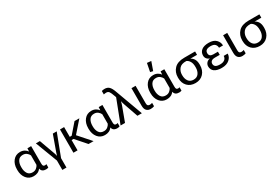

<svg xmlns="http://www.w3.org/2000/svg" viewBox="104 -2137 5351 3669"><g transform="rotate(-30 2780.0 -302.5)"><path d="M256.3 9.8Q306.6 9.8 346.4 -8.1Q386.2 -25.9 413.1 -63.5H416Q422.9 -25.9 450.4 -5.6Q478 14.6 525.4 14.6Q542 14.6 555.9 11.5Q569.8 8.3 579.1 3.9V-70.3Q570.8 -66.9 561.8 -65.2Q552.7 -63.5 545.4 -63.5Q521 -63.5 510 -77.4Q499 -91.3 499 -127.9V-513.7H417L413.1 -446.8H410.2Q391.1 -478 350.6 -500.7Q310.1 -523.4 256.3 -523.4Q158.7 -523.4 100.1 -450.2Q41.5 -377 41.5 -264.6V-249Q41.5 -136.7 100.1 -63.5Q158.7 9.8 256.3 9.8ZM275.9 -64.5Q202.6 -64.5 168.5 -117.7Q134.3 -170.9 134.3 -249V-264.6Q134.3 -342.8 168.5 -396Q202.6 -449.2 275.9 -449.2Q324.7 -449.2 358.4 -422.9Q392.1 -396.5 408.2 -361.3V-152.3Q393.1 -118.2 358.9 -91.3Q324.7 -64.5 275.9 -64.5Z M788.1 178.7H878.9V-28.3L1063.5 -513.7H977.5L854.5 -170.9Q847.7 -151.4 843 -134.3Q838.4 -117.2 836.4 -107.4H833.5Q831.5 -117.2 826.9 -134.3Q822.3 -151.4 815.4 -170.9L691.4 -513.7H603.5L788.1 -28.3Z M1135.7 0H1226.6V-227.1H1269.5L1468.8 0H1580.1L1345.2 -265.6L1563 -513.7H1456.5L1268.6 -297.9H1226.6V-513.7H1135.7Z M1829.1 9.8Q1879.4 9.8 1919.2 -8.1Q1959 -25.9 1985.8 -63.5H1988.8Q1995.6 -25.9 2023.2 -5.6Q2050.8 14.6 2098.1 14.6Q2114.7 14.6 2128.7 11.5Q2142.6 8.3 2151.9 3.9V-70.3Q2143.6 -66.9 2134.5 -65.2Q2125.5 -63.5 2118.2 -63.5Q2093.8 -63.5 2082.8 -77.4Q2071.8 -91.3 2071.8 -127.9V-513.7H1989.7L1985.8 -446.8H1982.9Q1963.9 -478 1923.3 -500.7Q1882.8 -523.4 1829.1 -523.4Q1731.4 -523.4 1672.9 -450.2Q1614.3 -377 1614.3 -264.6V-249Q1614.3 -136.7 1672.9 -63.5Q1731.4 9.8 1829.1 9.8ZM1848.6 -64.5Q1775.4 -64.5 1741.2 -117.7Q1707 -170.9 1707 -249V-264.6Q1707 -342.8 1741.2 -396Q1775.4 -449.2 1848.6 -449.2Q1897.5 -449.2 1931.2 -422.9Q1964.8 -396.5 1981 -361.3V-152.3Q1965.8 -118.2 1931.6 -91.3Q1897.5 -64.5 1848.6 -64.5Z M2176.3 0H2273.9L2389.2 -311Q2397 -331.5 2402.3 -351.1Q2407.7 -370.6 2413.1 -394.5H2416Q2421.9 -369.6 2425.8 -354Q2429.7 -338.4 2439.5 -311L2547.9 0H2645.5L2421.4 -611.3Q2392.6 -690.4 2356.7 -725.1Q2320.8 -759.8 2260.3 -759.8Q2243.2 -759.8 2226.3 -757.3Q2209.5 -754.9 2195.8 -750V-674.3Q2208.5 -678.2 2224.9 -679.9Q2241.2 -681.6 2253.9 -681.6Q2292 -681.6 2313 -652.6Q2334 -623.5 2362.3 -542L2373 -511.7Z M2835.9 14.6Q2860.4 14.6 2880.9 10.3Q2901.4 5.9 2914.1 0V-74.2Q2900.4 -69.3 2887.2 -66.4Q2874 -63.5 2860.4 -63.5Q2831.1 -63.5 2817.4 -78.1Q2803.7 -92.8 2803.7 -127V-513.7H2712.9V-127Q2712.9 -53.7 2746.3 -19.5Q2779.8 14.6 2835.9 14.6Z M3194.8 9.8Q3245.1 9.8 3284.9 -8.1Q3324.7 -25.9 3351.6 -63.5H3354.5Q3361.3 -25.9 3388.9 -5.6Q3416.5 14.6 3463.9 14.6Q3480.5 14.6 3494.4 11.5Q3508.3 8.3 3517.6 3.9V-70.3Q3509.3 -66.9 3500.2 -65.2Q3491.2 -63.5 3483.9 -63.5Q3459.5 -63.5 3448.5 -77.4Q3437.5 -91.3 3437.5 -127.9V-513.7H3355.5L3351.6 -446.8H3348.6Q3329.6 -478 3289.1 -500.7Q3248.5 -523.4 3194.8 -523.4Q3097.2 -523.4 3038.6 -450.2Q2980 -377 2980 -264.6V-249Q2980 -136.7 3038.6 -63.5Q3097.2 9.8 3194.8 9.8ZM3214.4 -64.5Q3141.1 -64.5 3106.9 -117.7Q3072.8 -170.9 3072.8 -249V-264.6Q3072.8 -342.8 3106.9 -396Q3141.1 -449.2 3214.4 -449.2Q3263.2 -449.2 3296.9 -422.9Q3330.6 -396.5 3346.7 -361.3V-152.3Q3331.5 -118.2 3297.4 -91.3Q3263.2 -64.5 3214.4 -64.5ZM3234.9 -587.9 3300.8 -774.9 3210.4 -784.2 3174.8 -602.5Z M3825.7 14.6Q3936 14.6 4002 -57.1Q4067.9 -128.9 4067.9 -241.7V-256.8Q4067.9 -329.6 4039.1 -376.2Q4010.3 -422.9 3955.1 -445.8V-439.5H4116.7V-513.7H3878.9Q3729 -513.7 3656.2 -437.5Q3583.5 -361.3 3583.5 -250V-234.9Q3583.5 -122.1 3649.4 -53.7Q3715.3 14.6 3825.7 14.6ZM3825.7 -59.6Q3751.5 -59.6 3713.9 -111.1Q3676.3 -162.6 3676.3 -239.7V-254.9Q3676.3 -327.6 3722.4 -385Q3768.6 -442.4 3879.4 -439Q3921.4 -422.4 3948.2 -376.7Q3975.1 -331.1 3975.1 -256.8V-241.7Q3975.1 -164.6 3937.5 -112.1Q3899.9 -59.6 3825.7 -59.6Z M4406.2 14.6Q4512.2 14.6 4574 -39.3Q4635.7 -93.3 4635.7 -167H4547.9Q4547.9 -119.6 4512.2 -89.6Q4476.6 -59.6 4411.1 -59.6Q4341.3 -59.6 4311.8 -81.5Q4282.2 -103.5 4282.2 -144.5Q4282.2 -178.2 4306.9 -200.2Q4331.5 -222.2 4389.6 -222.2H4492.2V-291.5H4389.6Q4348.1 -291.5 4324.5 -310.3Q4300.8 -329.1 4300.8 -368.7Q4300.8 -412.6 4331.3 -433.3Q4361.8 -454.1 4420.9 -454.1Q4490.7 -454.1 4519.5 -422.6Q4548.3 -391.1 4548.3 -346.7H4636.2Q4636.2 -418.9 4583 -473.4Q4529.8 -527.8 4420.9 -527.8Q4318.4 -527.8 4263.4 -485.1Q4208.5 -442.4 4208.5 -369.1Q4208.5 -321.3 4238.8 -290.3Q4269 -259.3 4324.7 -251V-261.7Q4254.4 -255.9 4221.9 -220.7Q4189.5 -185.5 4189.5 -139.6Q4189.5 -64.9 4245.1 -25.1Q4300.8 14.6 4406.2 14.6Z M4857.9 14.6Q4882.3 14.6 4902.8 10.3Q4923.3 5.9 4936 0V-74.2Q4922.4 -69.3 4909.2 -66.4Q4896 -63.5 4882.3 -63.5Q4853 -63.5 4839.4 -78.1Q4825.7 -92.8 4825.7 -127V-513.7H4734.9V-127Q4734.9 -53.7 4768.3 -19.5Q4801.8 14.6 4857.9 14.6Z M5244.1 14.6Q5354.5 14.6 5420.4 -57.1Q5486.3 -128.9 5486.3 -241.7V-256.8Q5486.3 -329.6 5457.5 -376.2Q5428.7 -422.9 5373.5 -445.8V-439.5H5535.2V-513.7H5297.4Q5147.5 -513.7 5074.7 -437.5Q5002 -361.3 5002 -250V-234.9Q5002 -122.1 5067.9 -53.7Q5133.8 14.6 5244.1 14.6ZM5244.1 -59.6Q5169.9 -59.6 5132.3 -111.1Q5094.7 -162.6 5094.7 -239.7V-254.9Q5094.7 -327.6 5140.9 -385Q5187 -442.4 5297.9 -439Q5339.8 -422.4 5366.7 -376.7Q5393.6 -331.1 5393.6 -256.8V-241.7Q5393.6 -164.6 5356 -112.1Q5318.4 -59.6 5244.1 -59.6Z"/></g></svg>

Font: Roboto Flex
Style: Regular
Weight: 400
Designer: Berlow after Robertson
Foundry: Google
Version: Version 3.200;gftools[0.9.32]